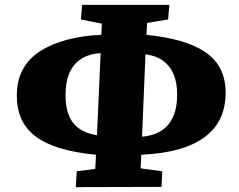

<svg xmlns="http://www.w3.org/2000/svg" viewBox="-20 -749 982 788"><path d="M291 19 295 -46 371 -56 374 -114Q288 -122 226 -141Q164 -160 125 -190Q86 -220 67.5 -261.5Q49 -303 49 -357Q49 -419 74 -464.5Q99 -510 145.5 -539.5Q192 -569 255.5 -586Q319 -603 396 -606L398 -652L312 -669L317 -729H675L670 -669L584 -655L581 -606Q659 -598 719.5 -581Q780 -564 822 -535.5Q864 -507 885 -465.5Q906 -424 906 -368Q906 -312 886 -267Q866 -222 823.5 -189Q781 -156 715.5 -137Q650 -118 560 -114L557 -58L646 -46L643 18ZM378 -194 393 -531Q351 -529 319 -511Q287 -493 268 -456Q249 -419 249 -356Q249 -311 262 -277Q275 -243 304 -222Q333 -201 378 -194ZM563 -188Q604 -191 636.5 -209Q669 -227 688 -264.5Q707 -302 707 -362Q707 -408 693.5 -442Q680 -476 651.5 -498Q623 -520 577 -526Z"/></svg>

Font: Literata 18pt ExtraBold
Style: Italic
Weight: 800
Italic angle: -2°
Designer: Latin by Veronika Burian and Jose Scaglione. Greek by Irene Vlachou. Cyrillic by Vera Evstafieva
Foundry: TypeTogether
Version: Version 3.103;gftools[0.9.29]